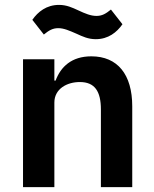

<svg xmlns="http://www.w3.org/2000/svg" viewBox="-20 -764 628 784"><path d="M371 -604C422 -604 457 -632 480 -665L433 -725C412 -708 397 -699 374 -699C351 -699 329 -708 299 -722C275 -733 252 -744 221 -744C170 -744 135 -716 112 -683L159 -623C180 -640 195 -649 218 -649C241 -649 263 -639 293 -626C317 -615 340 -604 371 -604ZM202 0V-345C202 -401 253 -429 306 -429C367 -429 392 -391 392 -317V0H520V-330C520 -460 460 -534 353 -534C272 -534 228 -491 207 -435H202V-522H74V0Z"/></svg>

Font: IBM Plex Thai Looped SemiBold
Style: Regular
Weight: 600
Designer: Mike Abbink, Paul van der Laan, Pieter van Rosmalen, Ben Mitchell, Mark Frömberg
Foundry: Bold Monday
Version: Version 1.0